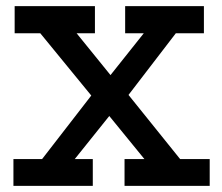

<svg xmlns="http://www.w3.org/2000/svg" viewBox="-20 -609 726 629"><path d="M24 0V-88H118L279 -296L112 -500H28V-589H291V-500H231L342 -363L451 -500H390V-589H648V-500H556L401 -298L570 -88H667V0H388V-88H453L338 -229L225 -88H284V0Z"/></svg>

Font: Podkova SemiBold
Style: Regular
Weight: 600
Designer: Ilya Yudin
Foundry: Cyreal (www.cyreal.org)
Version: Version 2.103